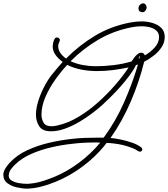

<svg xmlns="http://www.w3.org/2000/svg" viewBox="-103 -787 1005 1148"><path d="M60 341Q32 341 -1.5 333.5Q-35 326 -59 308Q-83 290 -83 259V252Q-80 234 -69 217Q-58 200 -45 186Q-2 140 59.5 111.5Q121 83 189.5 67Q258 51 322 44Q363 39 404 37.5Q445 36 486 36H517Q589 -62 639 -175.5Q689 -289 722 -401L710 -398Q697 -370 672.5 -337Q648 -304 618.5 -270.5Q589 -237 559 -207.5Q529 -178 505 -156Q479 -133 443 -106Q407 -79 366.5 -55.5Q326 -32 283.5 -17Q241 -2 202 -2Q151 -2 131.5 -32Q112 -62 112 -101Q112 -139 125.5 -182Q139 -225 160 -266Q181 -307 205 -338Q221 -358 238 -378Q255 -398 272 -417Q247 -434 229.5 -458Q212 -482 212 -510Q212 -517 214.5 -529.5Q217 -542 222.5 -552.5Q228 -563 237 -563Q244 -563 249.5 -558.5Q255 -554 255 -548Q255 -541 250 -532.5Q245 -524 245 -511Q245 -488 258.5 -469.5Q272 -451 292 -437Q370 -516 465.5 -573.5Q561 -631 679 -653Q711 -659 744 -659Q778 -659 809.5 -649.5Q841 -640 861.5 -620Q882 -600 882 -566Q882 -534 864 -506Q846 -478 817.5 -455.5Q789 -433 759 -418Q731 -302 680 -182.5Q629 -63 558 38Q584 40 620 47.5Q656 55 689.5 67Q723 79 742 95Q748 99 748 106Q748 111 744 115.5Q740 120 733 120Q730 120 727.5 118.5Q725 117 722 116Q709 107 694 100.5Q679 94 663 89Q633 79 600 74Q567 69 535 67Q525 80 515 92Q505 104 494 116Q433 182 354.5 234Q276 286 184 317Q159 325 132 331.5Q105 338 78 340Q74 340 69.5 340.5Q65 341 60 341ZM471 -391Q522 -391 579 -398Q636 -405 684 -420Q689 -428 698 -440.5Q707 -453 718.5 -462.5Q730 -472 742 -472Q750 -472 755.5 -467Q761 -462 763 -456Q794 -473 821 -502Q848 -531 848 -565Q848 -590 832 -604Q816 -618 792.5 -624Q769 -630 745 -630Q714 -630 684 -624Q573 -602 483 -548.5Q393 -495 319 -421Q354 -405 393 -398Q432 -391 471 -391ZM726 -436 730 -437Q732 -441 732 -443Q732 -445 731.5 -449.5Q731 -454 730 -454Q729 -450 728 -445.5Q727 -441 726 -436ZM206 -32Q215 -32 223.5 -33.5Q232 -35 241 -37Q304 -51 366.5 -88.5Q429 -126 485.5 -177Q542 -228 588.5 -282Q635 -336 666 -384Q620 -374 572 -368Q524 -362 476 -362Q431 -362 385 -370.5Q339 -379 299 -399Q263 -361 227.5 -311Q192 -261 168.5 -207Q145 -153 145 -101Q145 -75 157.5 -53.5Q170 -32 206 -32ZM54 312Q59 312 65 312Q71 312 76 311Q102 309 127.5 302.5Q153 296 176 288Q262 259 336 209.5Q410 160 467 99Q475 91 482 82Q489 73 497 66Q487 65 477 65Q467 65 457 65Q424 65 391.5 67Q359 69 327 73Q269 79 205.5 93.5Q142 108 84.5 133Q27 158 -14 198Q-26 210 -37 224.5Q-48 239 -50 256Q-51 258 -51 262Q-51 283 -32 293.5Q-13 304 11.5 308Q36 312 54 312ZM749 -714Q739 -714 732 -719.5Q725 -725 725 -738Q725 -750 734 -758.5Q743 -767 753 -767Q762 -767 767.5 -759.5Q773 -752 774 -744Q774 -734 767 -724Q760 -714 749 -714Z"/></svg>

Font: Ms Madi
Style: Regular
Weight: 400
Designer: Robert E. Leuschke
Foundry: Robert E. Leuschke
Version: Version 1.010; ttfautohint (v1.8.3)